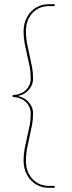

<svg xmlns="http://www.w3.org/2000/svg" viewBox="-20 -771 340 912"><path d="M126 -231Q126 -248 119.5 -262.5Q113 -277 101.5 -287.5Q90 -298 74.2 -304Q58.5 -310 40 -310V-320Q58.5 -320 74.2 -325.8Q90 -331.5 101.5 -342Q113 -352.5 119.5 -367Q126 -381.5 126 -399Q126 -428 120.8 -455.5Q115.5 -483 109 -510Q102.5 -537 97.2 -564.8Q92 -592.5 92 -622Q92 -649 100.8 -672.5Q109.5 -696 125.2 -713.5Q141 -731 163.2 -741Q185.5 -751 212 -751H240V-747Q240 -742 234 -742H212Q188.5 -742 168.8 -733.5Q149 -725 134.2 -709.2Q119.5 -693.5 111.2 -671.5Q103 -649.5 103 -622Q103 -593.5 108.2 -565.8Q113.5 -538 120 -510.2Q126.5 -482.5 131.8 -454.8Q137 -427 137 -399Q137 -380 130.2 -365.2Q123.5 -350.5 113 -340Q102.5 -329.5 89.5 -323.2Q76.5 -317 64 -315Q76.5 -312.5 89.5 -306.2Q102.5 -300 113 -289.5Q123.5 -279 130.2 -264.5Q137 -250 137 -231Q137 -203 131.8 -175.2Q126.5 -147.5 120 -119.8Q113.5 -92 108.2 -64.2Q103 -36.5 103 -8Q103 19.5 111.2 41.5Q119.5 63.5 134.2 79.2Q149 95 168.8 103.5Q188.5 112 212 112H234Q240 112 240 117V121H212Q185.5 121 163.2 111Q141 101 125.2 83.5Q109.5 66 100.8 42.5Q92 19 92 -8Q92 -37.5 97.2 -65.2Q102.5 -93 109 -120Q115.5 -147 120.8 -174.2Q126 -201.5 126 -231Z"/></svg>

Font: Lato Hairline
Style: Regular
Weight: 250
Designer: Lukasz Dziedzic
Foundry: Lukasz Dziedzic
Version: Version 1.104; Western+Polish opensource